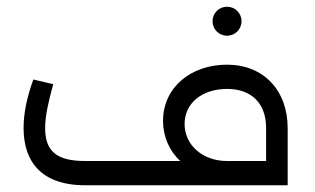

<svg xmlns="http://www.w3.org/2000/svg" viewBox="-20 -550 934 570"><path d="M654 -444C678 -444 697 -463 697 -487C697 -511 678 -530 654 -530C630 -530 611 -511 611 -487C611 -463 630 -444 654 -444ZM654 -358C546 -358 464 -290 464 -191C464 -144 483 -102 515 -72H233C147 -72 114 -102 114 -170C114 -208 125 -252 138 -300L79 -314C61 -265 50 -216 50 -170C50 -75 98 0 233 0H834V-170C834 -282 762 -358 654 -358ZM654 -72C581 -72 528 -120 528 -182C528 -243 579 -286 654 -286C727 -286 770 -243 770 -170V-72Z"/></svg>

Font: UULA Sans
Style: Regular
Weight: 400
Designer: Mohamed Gaber, Laura Garcia Mut
Foundry: Kief Type Foundry
Version: Version 3.006;hotconv 1.0.109;makeotfexe 2.5.65596